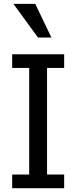

<svg xmlns="http://www.w3.org/2000/svg" viewBox="-20 -996 404 1016"><path d="M319.5 0H44.5V-72.5H134.5V-636.5H44.5V-709H319.5V-636.5H229V-72.5H319.5ZM252 -797.5H181L51 -975.5H166.5Z"/></svg>

Font: Myanmar Ethnic
Style: Regular
Weight: 400
Designer: Khon Soe Zaw Thu
Foundry: PaOh Unicode khonsoezawthu@gmail.com and @hotmail.com
Version: Version 1.01 September 27, 2016